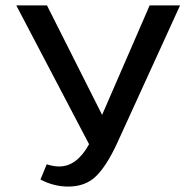

<svg xmlns="http://www.w3.org/2000/svg" viewBox="-20 -678 712 707"><path d="M531 -658H643L411 -150Q373 -68 334 -29.5Q295 9 231 9Q178 9 129 -17L152 -73Q177 -65 198 -65Q263 -65 308 -147L40 -658H153L356 -255Z"/></svg>

Font: EauTestText Semibold
Style: Regular
Weight: 600
Designer: Christian Thalmann (Catharsis Fonts)
Version: Version 0.001;PS 000.001;hotconv 1.0.88;makeotf.lib2.5.64775